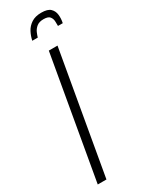

<svg xmlns="http://www.w3.org/2000/svg" viewBox="-226 -902 720 938"><g transform="rotate(-30 134.5 -432.5)"><path d="M20 0 140 -686H189L69 0ZM94 -768Q99 -792 110.5 -814Q122 -836 144 -850.5Q166 -865 200 -865Q236 -865 251 -850.5Q266 -836 268.5 -814Q271 -792 266 -768H239Q239 -779 238.5 -794Q238 -809 229 -820.5Q220 -832 194 -832Q169 -832 155 -820.5Q141 -809 134.5 -794Q128 -779 125 -768Z"/></g></svg>

Font: Archivo ExtraCondensed Thin
Style: Italic
Weight: 250
Width: 2
Italic angle: -10°
Designer: Hector Gatti
Foundry: Omnibus-Type
Version: Version 2.001